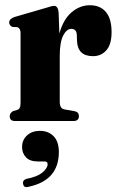

<svg xmlns="http://www.w3.org/2000/svg" viewBox="-20 -474 462 752"><path d="M209.5 -426.5 212.5 -342.5Q228 -398.5 260.5 -426Q293 -453.5 332 -453.5Q372.5 -453.5 394.8 -427Q417 -400.5 417 -348.5Q417 -300 396.5 -277Q376 -254 344.5 -254Q283 -254 281.5 -316L281 -334Q281 -361 259.5 -361Q241 -361 227.5 -334.8Q214 -308.5 214 -254.5V-75.5Q214 -48.5 232.5 -45.5L272 -38.5Q289 -35.5 289 -19Q289 0 267.5 0H39Q18 0 18 -19Q18 -31 31.5 -39L47.5 -43.5Q54.5 -46 57.5 -52.2Q60.5 -58.5 60.5 -72V-344.5Q60.5 -363 48.5 -367.5L28.5 -368.5Q16 -374.5 16 -386Q16 -399.5 35.5 -407L161 -443.5Q183 -451 192.5 -451Q206.5 -451 209.5 -426.5ZM130 158.5Q97 158.5 81.8 142.2Q66.5 126 66.5 102Q66.5 74 86 56.2Q105.5 38.5 136 38.5Q169.5 38.5 190 59.5Q210.5 80.5 210.5 121.5Q210.5 232.5 92 257.5Q73.5 263 70.5 246.5Q67.5 231.5 84 226.5Q126 218.5 146.2 201.5Q166.5 184.5 166.5 169Q166.5 158.5 155 158.5Z"/></svg>

Font: Fraunces 144pt S050
Style: Bold
Weight: 700
Version: Version 1.000; ttfautohint (v1.8.3)